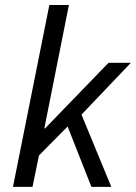

<svg xmlns="http://www.w3.org/2000/svg" viewBox="-20 -732 533 752"><path d="M30.8 0 173.3 -712.4H249.9L153.6 -229H156.4L405.1 -486.1H492.6L299.2 -283.1L416 0H338.1L244.8 -236.6L132.6 -123.1L107.3 0Z"/></svg>

Font: Source Sans 3 VF
Style: Italic
Weight: 200
Italic angle: -11°
Designer: Paul D. Hunt
Foundry: Adobe Systems Incorporated
Version: Version 3.042;hotconv 1.0.118;makeotfexe 2.5.65603